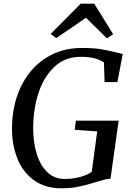

<svg xmlns="http://www.w3.org/2000/svg" viewBox="-20 -1011 715 1039"><path d="M45 -305.5Q43.5 -437 91.5 -538.5Q139.5 -640 225.8 -695.8Q312 -751.5 422 -751.5Q484 -751.5 524.2 -745Q564.5 -738.5 608.5 -727.5L620 -724.5L644 -718.5L615.5 -567H546L542.5 -673.5Q521 -687.5 492 -695.5Q463 -703.5 416.5 -703.5Q330.5 -703.5 272.8 -648Q215 -592.5 187.2 -504.5Q159.5 -416.5 159.5 -318Q159.5 -245 177.5 -182.5Q195.5 -120 234 -81.2Q272.5 -42.5 331 -42.5Q371.5 -42.5 411.8 -52.8Q452 -63 476.5 -81.5L506 -300L384.5 -308.5L390.5 -358H622L578 -44Q564.5 -43.5 549 -39.8Q533.5 -36 505 -27.5L485 -21.5Q436.5 -7 399.2 0.5Q362 8 313 8Q223 8 163 -36.2Q103 -80.5 74.5 -151.8Q46 -223 45 -305.5ZM254 -827 416.5 -991H490L592.5 -825.5L558.5 -803.5Q482.5 -877.5 445 -915Q393 -878 284.5 -805Z"/></svg>

Font: Merriweather Text
Style: Italic
Weight: 400
Italic angle: -7.8°
Designer: Eben Sorkin
Foundry: Eben Sorkin
Version: Version 2.100